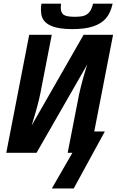

<svg xmlns="http://www.w3.org/2000/svg" viewBox="-20 -853 651 1072"><path d="M15.1 0 143.1 -658.7H269L205.1 -330.6Q192.4 -266.6 156.7 -152.3L446.8 -658.7H611.3L506.3 -119.1H565.4L391.6 199.2H269.5L384.3 0H357.9L420.4 -320.3Q436.5 -397 467.3 -493.2L184.1 0ZM383.3 -690.4Q222.2 -690.4 210.4 -774.9L208.5 -797.9Q208.5 -814.5 211.4 -832.5H320.8L319.3 -811Q319.3 -781.7 335.4 -770.5Q351.6 -759.3 396.5 -759.3Q434.1 -759.3 452.1 -766.1Q470.2 -772.9 481.4 -788.6Q492.7 -804.2 499.5 -832.5H608.9Q596.7 -778.8 570.6 -749.5Q544.4 -720.2 499 -705.3Q453.6 -690.4 383.3 -690.4Z"/></svg>

Font: Cousine
Style: Bold Italic
Weight: 700
Italic angle: -12°
Monospace: yes
Designer: Steve Matteson
Foundry: Ascender Corporation
Version: Version 1.20